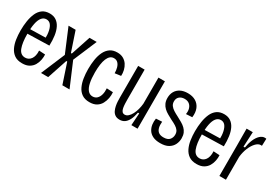

<svg xmlns="http://www.w3.org/2000/svg" viewBox="12 -1190 2617 1853"><g transform="rotate(30 1320.0 -264.0)"><path d="M213 11Q160 11 127 -12Q94 -35 75.5 -73.5Q57 -112 50 -159.5Q43 -207 43 -257Q43 -312 51 -362.5Q59 -413 77 -453.5Q95 -494 127 -517Q159 -540 207 -540Q250 -540 279.5 -520Q309 -500 327 -464Q345 -428 352 -378.5Q359 -329 357 -269L95 -262V-313L308 -318L288 -299Q290 -354 281 -393.5Q272 -433 254 -454Q236 -475 207 -475Q176 -475 155.5 -449.5Q135 -424 125.5 -376.5Q116 -329 116 -260Q116 -162 137.5 -106.5Q159 -51 211 -51Q231 -51 247 -59.5Q263 -68 274.5 -84Q286 -100 291.5 -123.5Q297 -147 295 -178L364 -174Q366 -147 360 -114.5Q354 -82 337.5 -53.5Q321 -25 290.5 -7Q260 11 213 11Z M419 0 531 -266 421 -528H500L573 -311H583L655 -528H735L624 -266L737 0H657L583 -222H573L499 0Z M963 11Q912 11 879 -11.5Q846 -34 827.5 -73Q809 -112 801.5 -160.5Q794 -209 794 -261Q794 -317 802 -367Q810 -417 829 -456Q848 -495 880 -517.5Q912 -540 960 -540Q1000 -540 1028 -524Q1056 -508 1073 -482Q1090 -456 1097.5 -424.5Q1105 -393 1103 -362L1036 -353Q1036 -385 1028 -413.5Q1020 -442 1003 -459Q986 -476 959 -476Q935 -476 918 -461.5Q901 -447 889.5 -419.5Q878 -392 872.5 -352.5Q867 -313 867 -264Q867 -198 877 -150.5Q887 -103 908.5 -77.5Q930 -52 962 -52Q991 -52 1010 -70Q1029 -88 1037.5 -119Q1046 -150 1043 -189L1113 -186Q1116 -155 1110 -121Q1104 -87 1087.5 -56.5Q1071 -26 1040.5 -7.5Q1010 11 963 11Z M1300 12Q1269 12 1249.5 -1.5Q1230 -15 1219.5 -37Q1209 -59 1204 -84.5Q1199 -110 1198 -133Q1197 -156 1197 -173V-528H1269V-199Q1269 -175 1270 -150Q1271 -125 1275 -103Q1279 -81 1289.5 -68Q1300 -55 1319 -55Q1339 -55 1357 -71Q1375 -87 1389 -114Q1403 -141 1411.5 -173Q1420 -205 1423 -237V-528H1495V-200V0H1426L1435 -136H1421Q1411 -84 1394 -51.5Q1377 -19 1354 -3.5Q1331 12 1300 12Z M1752 12Q1702 12 1669.5 -4Q1637 -20 1620 -47Q1603 -74 1598.5 -107Q1594 -140 1600 -173L1667 -177Q1663 -137 1670.5 -109Q1678 -81 1698 -66.5Q1718 -52 1752 -52Q1799 -52 1819 -75.5Q1839 -99 1839 -131Q1839 -158 1826.5 -176Q1814 -194 1791 -208.5Q1768 -223 1734 -239Q1708 -253 1683 -267Q1658 -281 1638.5 -299.5Q1619 -318 1607.5 -343Q1596 -368 1596 -402Q1596 -443 1613.5 -474Q1631 -505 1664.5 -522.5Q1698 -540 1746 -540Q1799 -540 1835 -518Q1871 -496 1887.5 -456Q1904 -416 1897 -360L1829 -356Q1835 -392 1826.5 -419Q1818 -446 1798 -461.5Q1778 -477 1746 -477Q1711 -477 1689 -458Q1667 -439 1667 -405Q1667 -378 1681 -359Q1695 -340 1718.5 -325Q1742 -310 1772 -295Q1800 -280 1825.5 -265.5Q1851 -251 1870 -232.5Q1889 -214 1899.5 -190Q1910 -166 1910 -132Q1910 -95 1894 -62Q1878 -29 1843.5 -8.5Q1809 12 1752 12Z M2157 11Q2104 11 2071 -12Q2038 -35 2019.5 -73.5Q2001 -112 1994 -159.5Q1987 -207 1987 -257Q1987 -312 1995 -362.5Q2003 -413 2021 -453.5Q2039 -494 2071 -517Q2103 -540 2151 -540Q2194 -540 2223.5 -520Q2253 -500 2271 -464Q2289 -428 2296 -378.5Q2303 -329 2301 -269L2039 -262V-313L2252 -318L2232 -299Q2234 -354 2225 -393.5Q2216 -433 2198 -454Q2180 -475 2151 -475Q2120 -475 2099.5 -449.5Q2079 -424 2069.5 -376.5Q2060 -329 2060 -260Q2060 -162 2081.5 -106.5Q2103 -51 2155 -51Q2175 -51 2191 -59.5Q2207 -68 2218.5 -84Q2230 -100 2235.5 -123.5Q2241 -147 2239 -178L2308 -174Q2310 -147 2304 -114.5Q2298 -82 2281.5 -53.5Q2265 -25 2234.5 -7Q2204 11 2157 11Z M2407 0V-335L2406 -527H2475L2467 -361H2483Q2491 -412 2508 -452Q2525 -492 2550 -515.5Q2575 -539 2602 -539Q2607 -539 2611.5 -538.5Q2616 -538 2620 -537L2617 -457Q2614 -458 2610.5 -458Q2607 -458 2605 -458Q2577 -458 2550.5 -430Q2524 -402 2505 -356.5Q2486 -311 2480 -256V0Z"/></g></svg>

Font: Bricolage Grotesque Condensed Light
Style: Regular
Weight: 300
Width: 3
Designer: Mathieu Triay
Foundry: Atelier Triay
Version: Version 1.000;gftools[0.9.30]